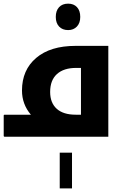

<svg xmlns="http://www.w3.org/2000/svg" viewBox="-30 -745 695 1046"><path d="M411.1 -120.1V-375H384.8Q317.4 -375 280.3 -341.6Q243.2 -308.1 243.2 -244.1Q243.2 -184.6 279.1 -152.3Q314.9 -120.1 382.8 -120.1ZM138.2 -120.1Q89.8 -177.2 89.8 -252Q89.8 -363.8 167 -429.4Q244.1 -495.1 381.8 -495.1H560.1V0H-4.9Q-9.8 0 -9.8 -4.9V-116.2Q-9.8 -120.1 -4.9 -120.1ZM341.3 -581.1Q310.1 -581.1 292 -600.3Q273.9 -619.6 273.9 -652.8Q273.9 -686.5 291.7 -705.8Q309.6 -725.1 341.3 -725.1Q371.6 -725.1 389.4 -706.1Q407.2 -687 407.2 -652.8Q407.2 -619.6 388.9 -600.3Q370.6 -581.1 341.3 -581.1ZM295.4 86.9H362.3V281.2H295.4Z"/></svg>

Font: Noto Sans Kufi Arabic
Style: Bold
Weight: 700
Designer: Monotype Design team
Foundry: Monotype Imaging Inc.
Version: Version 1.02